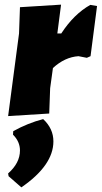

<svg xmlns="http://www.w3.org/2000/svg" viewBox="-20 -496 438 827"><path d="M243 -476 227 -352H244Q298 -435 369 -475L398 -470L370 -254L354 -247L318 -254Q259 -250 208 -203L196 -116L192 -7L15 4L62 -352L66 -465ZM166 17Q210 58 210 113Q210 216 72 311L17 263L15 251Q66 206 66 152Q66 114 36 84L37 69Q100 34 166 17Z"/></svg>

Font: Alegreya Sans Black
Style: Italic
Weight: 900
Italic angle: -7°
Designer: Juan Pablo del Peral
Foundry: Huerta Tipografica
Version: Version 2.007